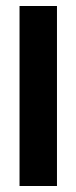

<svg xmlns="http://www.w3.org/2000/svg" viewBox="-20 -620 255 640"><path d="M45.1 0V-600H169.9V0Z"/></svg>

Font: Big Shoulders Display SC Thin
Style: Regular
Weight: 100
Designer: Patric King
Foundry: XO Type Co
Version: Version 2.002